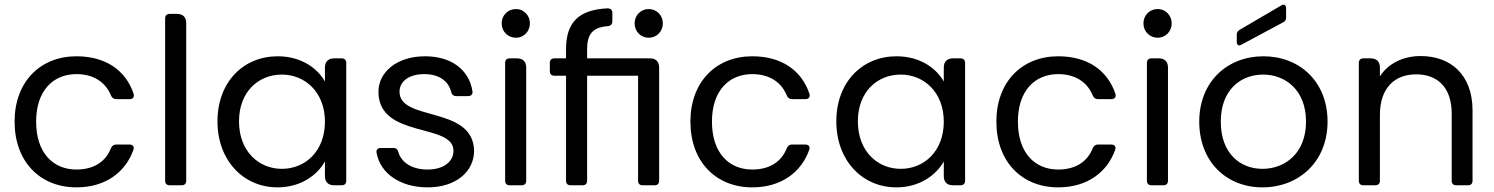

<svg xmlns="http://www.w3.org/2000/svg" viewBox="-20 -800 6450 829"><path d="M310 -557C154 -557 43 -447 43 -275C43 -101 154 9 310 9C436 9 522 -57 556 -153C561 -167 553 -176 539 -176H482C471 -176 464 -171 459 -160C436 -101 384 -68 310 -68C210 -68 136 -139 136 -275C136 -409 210 -480 310 -480C384 -480 436 -445 459 -388C464 -377 471 -372 482 -372H540C554 -372 561 -381 557 -395C523 -496 437 -557 310 -557Z M693 -720V-20C693 -7 700 0 713 0H764C777 0 784 -7 784 -20V-700C784 -726 770 -740 744 -740H713C700 -740 693 -733 693 -720Z M1179 -557C1032 -557 919 -447 919 -276C919 -106 1032 9 1178 9C1279 9 1350 -44 1383 -103V-40C1383 -14 1397 0 1423 0H1455C1468 0 1475 -7 1475 -20V-528C1475 -541 1468 -548 1455 -548H1423C1397 -548 1383 -534 1383 -508V-448C1351 -505 1281 -557 1179 -557ZM1197 -478C1297 -478 1383 -402 1383 -275C1383 -146 1297 -71 1197 -71C1097 -71 1012 -147 1012 -276C1012 -405 1097 -478 1197 -478Z M1827 9C1948 9 2027 -59 2027 -149C2023 -345 1705 -274 1705 -404C1705 -448 1745 -480 1812 -480C1877 -480 1917 -449 1928 -403C1931 -391 1938 -385 1950 -385H2001C2014 -385 2022 -393 2020 -406C2005 -500 1928 -557 1815 -557C1693 -557 1614 -488 1614 -404C1614 -200 1938 -271 1938 -149C1938 -104 1898 -68 1826 -68C1758 -68 1713 -99 1700 -143C1697 -155 1691 -161 1679 -161H1624C1611 -161 1603 -153 1606 -140C1622 -51 1708 9 1827 9Z M2161 -528V-20C2161 -7 2168 0 2181 0H2232C2245 0 2252 -7 2252 -20V-508C2252 -534 2238 -548 2212 -548H2181C2168 -548 2161 -541 2161 -528ZM2146 -699C2146 -664 2173 -637 2208 -637C2241 -637 2268 -664 2268 -699C2268 -734 2241 -761 2208 -761C2173 -761 2146 -734 2146 -699Z M2424 -587V-548H2374C2361 -548 2354 -541 2354 -528V-493C2354 -480 2361 -473 2374 -473H2424V-20C2424 -7 2431 0 2444 0H2495C2508 0 2515 -7 2515 -20V-473H2735V-20C2735 -7 2742 0 2755 0H2806C2819 0 2826 -7 2826 -20V-508C2826 -534 2812 -548 2786 -548H2515V-587C2515 -652 2538 -682 2604 -687C2617 -688 2624 -696 2624 -708V-744C2624 -757 2617 -764 2603 -764C2478 -758 2424 -703 2424 -587ZM2720 -699C2720 -664 2747 -637 2781 -637C2815 -637 2842 -664 2842 -699C2842 -734 2815 -761 2781 -761C2747 -761 2720 -734 2720 -699Z M3228 -557C3072 -557 2961 -447 2961 -275C2961 -101 3072 9 3228 9C3354 9 3440 -57 3474 -153C3479 -167 3471 -176 3457 -176H3400C3389 -176 3382 -171 3377 -160C3354 -101 3302 -68 3228 -68C3128 -68 3054 -139 3054 -275C3054 -409 3128 -480 3228 -480C3302 -480 3354 -445 3377 -388C3382 -377 3389 -372 3400 -372H3458C3472 -372 3479 -381 3475 -395C3441 -496 3355 -557 3228 -557Z M3851 -557C3704 -557 3591 -447 3591 -276C3591 -106 3704 9 3850 9C3951 9 4022 -44 4055 -103V-40C4055 -14 4069 0 4095 0H4127C4140 0 4147 -7 4147 -20V-528C4147 -541 4140 -548 4127 -548H4095C4069 -548 4055 -534 4055 -508V-448C4023 -505 3953 -557 3851 -557ZM3869 -478C3969 -478 4055 -402 4055 -275C4055 -146 3969 -71 3869 -71C3769 -71 3684 -147 3684 -276C3684 -405 3769 -478 3869 -478Z M4549 -557C4393 -557 4282 -447 4282 -275C4282 -101 4393 9 4549 9C4675 9 4761 -57 4795 -153C4800 -167 4792 -176 4778 -176H4721C4710 -176 4703 -171 4698 -160C4675 -101 4623 -68 4549 -68C4449 -68 4375 -139 4375 -275C4375 -409 4449 -480 4549 -480C4623 -480 4675 -445 4698 -388C4703 -377 4710 -372 4721 -372H4779C4793 -372 4800 -381 4796 -395C4762 -496 4676 -557 4549 -557Z M4932 -528V-20C4932 -7 4939 0 4952 0H5003C5016 0 5023 -7 5023 -20V-508C5023 -534 5009 -548 4983 -548H4952C4939 -548 4932 -541 4932 -528ZM4917 -699C4917 -664 4944 -637 4979 -637C5012 -637 5039 -664 5039 -699C5039 -734 5012 -761 4979 -761C4944 -761 4917 -734 4917 -699Z M5431 9C5587 9 5712 -101 5712 -275C5712 -448 5591 -557 5435 -557C5280 -557 5158 -448 5158 -275C5158 -101 5276 9 5431 9ZM5431 -71C5336 -71 5251 -136 5251 -275C5251 -413 5338 -478 5434 -478C5528 -478 5619 -413 5619 -275C5619 -136 5526 -71 5431 -71ZM5513 -777 5332 -671C5324 -666 5320 -660 5320 -651V-619C5320 -606 5328 -600 5340 -607L5521 -704C5530 -709 5533 -715 5533 -724V-765C5533 -778 5524 -784 5513 -777Z M5847 -528V-20C5847 -7 5854 0 5867 0H5918C5931 0 5938 -7 5938 -20V-303C5938 -421 6002 -479 6095 -479C6187 -479 6248 -422 6248 -310V-20C6248 -7 6255 0 6268 0H6318C6331 0 6338 -7 6338 -20V-323C6338 -480 6241 -558 6114 -558C6040 -558 5974 -527 5938 -470V-508C5938 -534 5924 -548 5898 -548H5867C5854 -548 5847 -541 5847 -528Z"/></svg>

Font: Arvore Sans
Style: Regular
Weight: 400
Designer: Jonny Pinhorn (Latin) Dan Schunck (customization for Arvore)
Version: Version 1.000;Glyphs 3.3 (3305)